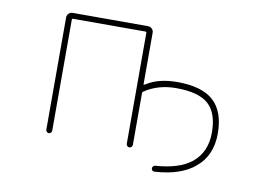

<svg xmlns="http://www.w3.org/2000/svg" viewBox="-68 -649 1136 815"><g transform="rotate(10 500.0 -242.0)"><path d="M641.6 34.2Q743.2 27.3 795.9 -14.6Q853.5 -61.5 853.5 -145.5Q853.5 -229.5 811.5 -267.6Q769.5 -305.7 671.9 -305.7Q593.8 -305.7 536.1 -266.6Q532.2 -264.6 532.2 -259.8V-37.1Q532.2 -31.2 528.3 -27.3Q524.4 -23.4 519 -23.4Q513.7 -23.4 509.8 -27.3Q505.9 -31.2 505.9 -37.1V-514.6Q505.9 -519.5 501 -519.5H188.5Q184.6 -519.5 184.6 -514.6V-36.1Q184.6 -31.2 180.7 -27.3Q176.8 -23.4 171.9 -23.4Q167 -23.4 163.1 -27.3Q159.2 -31.2 159.2 -36.1V-519.5Q159.2 -530.3 166.5 -537.1Q173.8 -543.9 183.6 -543.9H507.8Q517.6 -543.9 524.9 -537.1Q532.2 -530.3 532.2 -519.5V-298.8Q532.2 -293.9 536.1 -296.9L540 -298.8Q591.8 -332 671.9 -332Q779.3 -332 829.1 -286.1Q878.9 -240.2 878.9 -145.5Q878.9 -98.6 862.8 -61.5Q846.7 -24.4 814.5 2Q754.9 52.7 642.6 59.6Q641.6 59.6 641.6 59.6Q636.7 59.6 632.8 56.6Q628.9 52.7 628.9 47.4Q628.9 42 632.8 38.1Q636.7 34.2 641.6 34.2Z"/></g></svg>

Font: Rounded-X Mgen+ 2m thin
Style: Regular
Weight: 100
Designer: [Source Han Sans]
Ryoko NISHIZUKA  (kana & ideographs); Paul D. Hunt (Latin, Greek & Cyrillic); Wenlong ZHANG  (bopomofo
Version: Version 1.059.20150602